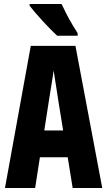

<svg xmlns="http://www.w3.org/2000/svg" viewBox="-20 -947 540 967"><path d="M5 0 135 -716H360L495 0H346L321 -155H181L157 0ZM226 -438 203 -290H298L274 -438Q269 -472 262 -516Q255 -560 250 -592Q246 -560 238.5 -516Q231 -472 226 -438ZM268 -767Q255 -779 235.5 -798.5Q216 -818 195.5 -840.5Q175 -863 157 -884Q139 -905 129 -918V-927H290Q299 -907 314 -878Q329 -849 345 -822Q361 -795 371 -780V-767Z"/></svg>

Font: Noto Sans Mono ExtraCondensed Black
Style: Regular
Weight: 900
Width: 2
Designer: Monotype Design Team
Foundry: Monotype Imaging Inc.
Version: Version 2.014